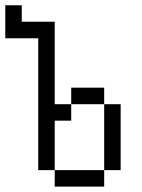

<svg xmlns="http://www.w3.org/2000/svg" viewBox="-20 -645 540 728"><path d="M187.5 0V62.5H375V0ZM187.5 0V-187.5H250V-250H187.5V-562.5H62.5V-625H0Q0 -625 0 -500H125Q125 -500 125 0ZM375 0H437.5Q437.5 0 437.5 -250H375Q375 -250 375 0ZM250 -250H375V-312.5H250Z"/></svg>

Font: UnifontExMono
Style: Regular
Weight: 500
Version: Version 15.0.06